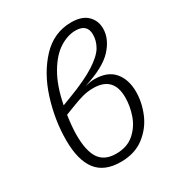

<svg xmlns="http://www.w3.org/2000/svg" viewBox="-178 -863 927 994"><g transform="rotate(-30 285.5 -366.5)"><path d="M505 -265Q505 -202 478.5 -138.5Q452 -75 396 -32Q340 11 256 11Q158 11 112 -49Q66 -109 66 -228Q66 -347 103.5 -466.5Q141 -586 215 -665Q289 -744 393 -744Q457 -744 489 -712.5Q521 -681 521 -634Q521 -572 469 -515.5Q417 -459 293 -421Q328 -429 350 -429Q428 -429 466.5 -384Q505 -339 505 -265ZM145 -391 195 -410Q303 -451 361 -488.5Q419 -526 439.5 -560.5Q460 -595 460 -633Q460 -696 391 -696Q344 -696 295.5 -665.5Q247 -635 206.5 -566.5Q166 -498 145 -391ZM442 -268Q442 -392 321 -392Q289 -392 258.5 -384Q228 -376 188 -360L136 -340Q126 -273 126 -223Q126 -128 157 -83Q188 -38 256 -38Q322 -38 363.5 -74Q405 -110 423.5 -162.5Q442 -215 442 -268Z"/></g></svg>

Font: Fira Sans Light
Style: Italic
Weight: 300
Italic angle: -8°
Designer: bBox Type GmbH & Carrois Corporate GbR & Edenspiekermann AG
Foundry: bBox Type GmbH & Carrois Corporate GbR & Edenspiekermann AG
Version: Version 4.301